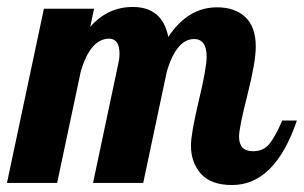

<svg xmlns="http://www.w3.org/2000/svg" viewBox="-41 -525 872 551"><path d="M552 -362Q552 -413 516 -413Q466 -413 438 -321L370 0H226L299 -345Q302 -357 302 -370Q302 -414 272 -414Q219 -414 191 -321L123 0H-21L85 -500H229L218 -448Q268 -505 340 -505Q425 -505 442 -419Q498 -504 582 -504Q633 -504 663 -476Q693 -448 693 -391Q693 -347 669 -252.5Q645 -158 645 -133Q645 -91 685 -91Q715 -91 732 -112Q749 -133 769 -179H811Q748 6 625 6Q564 6 535.5 -26.5Q507 -59 507 -107Q507 -142 529.5 -236Q552 -330 552 -362Z"/></svg>

Font: Lobster Two
Style: Bold Italic
Weight: 700
Designer: Pablo Impallari
Foundry: Pablo Impallari. www.impallari.com
Version: Version 2.000